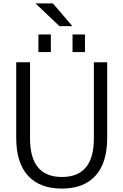

<svg xmlns="http://www.w3.org/2000/svg" viewBox="-20 -1095 723 1125"><path d="M328 -942 188 -1075H290L404 -942ZM205 -790V-893H278V-790ZM405 -790V-893H478V-790ZM530 -730H608V-287Q608 -141 539.5 -65.5Q471 10 342 10Q213 10 144 -65.5Q75 -141 75 -287V-730H156V-283Q156 -58 343 -58Q530 -58 530 -283Z"/></svg>

Font: Mplus 1p
Style: Regular
Weight: 400
Version: Version 1.061